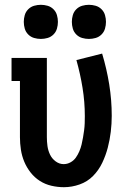

<svg xmlns="http://www.w3.org/2000/svg" viewBox="-20 -771 540 799"><path d="M246 8Q220 8 194 2Q168 -4 146 -18Q124 -32 107.5 -53Q91 -74 81 -98Q71 -122 67 -148Q63 -174 63 -200V-434H28V-530H175V-200Q175 -182 177.5 -163.5Q180 -145 188 -128Q196 -111 211.5 -99.5Q227 -88 245 -88Q260 -88 273.5 -95.5Q287 -103 295.5 -115Q304 -127 310 -141Q316 -155 319.5 -169.5Q323 -184 325.5 -199Q328 -214 330 -228.5Q332 -243 332.5 -258Q333 -273 333 -288Q333 -347 323.5 -405.5Q314 -464 298 -521L405 -548Q424 -485 434.5 -420Q445 -355 445 -289Q445 -256 441 -222.5Q437 -189 428.5 -156.5Q420 -124 405.5 -93.5Q391 -63 367.5 -39Q344 -15 311.5 -3.5Q279 8 246 8ZM350 -609Q336 -609 322 -613Q308 -617 297.5 -627.5Q287 -638 283 -652Q279 -666 279 -680Q279 -694 283 -708Q287 -722 297.5 -732.5Q308 -743 322 -747Q336 -751 350 -751Q364 -751 378 -747Q392 -743 402.5 -732.5Q413 -722 417 -708Q421 -694 421 -680Q421 -666 417 -652Q413 -638 402.5 -627.5Q392 -617 378 -613Q364 -609 350 -609ZM150 -609Q136 -609 122 -613Q108 -617 97.5 -627.5Q87 -638 83 -652Q79 -666 79 -680Q79 -694 83 -708Q87 -722 97.5 -732.5Q108 -743 122 -747Q136 -751 150 -751Q164 -751 178 -747Q192 -743 202.5 -732.5Q213 -722 217 -708Q221 -694 221 -680Q221 -666 217 -652Q213 -638 202.5 -627.5Q192 -617 178 -613Q164 -609 150 -609Z"/></svg>

Font: Iosevka Slab
Style: Bold
Weight: 700
Monospace: yes
Designer: Belleve Invis
Foundry: Belleve Invis
Version: Version 11.1.1; ttfautohint (v1.8.3)